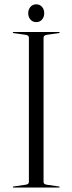

<svg xmlns="http://www.w3.org/2000/svg" viewBox="-20 -844 326 864"><path d="M176 -25Q176 -14.5 192 -12.5L244.5 -5Q248.5 -4.5 248.5 -2.5Q248.5 0 245 0H41Q37.5 0 37.5 -2.5Q37.5 -4.5 41.5 -5L94 -12.5Q110 -14.5 110 -25V-675Q110 -685.5 94 -687.5L41.5 -695Q37.5 -695.5 37.5 -697.5Q37.5 -700 41 -700H245Q248.5 -700 248.5 -697.5Q248.5 -695.5 244.5 -695L192 -687.5Q176 -685.5 176 -675ZM143 -744.5Q127 -744.5 117 -756Q107 -767.5 107 -784.5Q107 -801.5 117 -813Q127 -824.5 143 -824.5Q159.5 -824.5 169.2 -813Q179 -801.5 179 -784.5Q179 -767.5 169.2 -756Q159.5 -744.5 143 -744.5Z"/></svg>

Font: Fraunces 144pt Light
Style: Regular
Weight: 300
Version: Version 1.000;[b76b70a41]